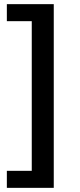

<svg xmlns="http://www.w3.org/2000/svg" viewBox="-20 -725 387 925"><path d="M13 180V98H133V-623H13V-705H239V180Z"/></svg>

Font: Nunito Sans 9pt SemiBold
Style: Regular
Weight: 600
Version: Version 3.101;gftools[0.9.27]